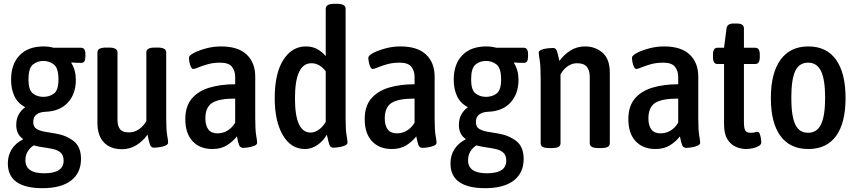

<svg xmlns="http://www.w3.org/2000/svg" viewBox="-20 -773 4485 1005"><path d="M202 212Q113 212 67 180Q21 148 21 82Q21 40 42 7.5Q63 -25 100 -43V-46Q65 -70 65 -119Q65 -150 77.5 -173Q90 -196 112 -212Q73 -232 55.5 -269.5Q38 -307 38 -356Q38 -437 82.5 -483.5Q127 -530 209 -530Q235 -530 261 -523H405Q427 -523 427 -489V-476Q427 -444 406 -444Q390 -444 377.5 -444.5Q365 -445 355 -446L353 -444Q377 -406 377 -355Q377 -282 335.5 -236.5Q294 -191 219 -188Q189 -187 171.5 -174Q154 -161 154 -134Q154 -109 171 -98.5Q188 -88 214.5 -83.5Q241 -79 271 -74Q326 -65 365 -35Q404 -5 404 59Q404 132 352 172Q300 212 202 212ZM207 -266Q239 -266 262.5 -283.5Q286 -301 286 -357Q286 -416 262.5 -435Q239 -454 207 -454Q175 -454 152 -435Q129 -416 129 -357Q129 -302 152 -284Q175 -266 207 -266ZM211 134Q313 134 313 68Q313 40 298 26.5Q283 13 259.5 7.5Q236 2 209 -1.5Q182 -5 157 -12Q138 -1 125.5 19Q113 39 113 66Q113 134 211 134Z M619 8Q557 8 523.5 -28Q490 -64 490 -129V-499Q490 -524 535 -524H550Q595 -524 595 -499V-146Q595 -113 608.5 -96.5Q622 -80 654 -80Q684 -80 707.5 -96.5Q731 -113 746 -139V-499Q746 -524 790 -524H806Q850 -524 850 -499V-156Q850 -93 855 -65Q860 -37 860 -27Q860 -17 846 -11Q832 -5 814 -2.5Q796 0 786 0Q771 0 765.5 -14.5Q760 -29 752 -68Q729 -35 694.5 -13.5Q660 8 619 8Z M1092 7Q1026 7 988 -34Q950 -75 950 -149Q950 -217 984 -257Q1018 -297 1077 -314.5Q1136 -332 1211 -332V-371Q1211 -402 1194 -423.5Q1177 -445 1133 -445Q1096 -445 1066.5 -436.5Q1037 -428 1018 -420Q999 -412 992 -412Q985 -412 979.5 -423Q974 -434 971.5 -448Q969 -462 969 -471Q969 -482 994 -495.5Q1019 -509 1058 -519.5Q1097 -530 1137 -530Q1226 -530 1271 -487.5Q1316 -445 1316 -372V-155Q1316 -92 1321 -64Q1326 -36 1326 -26Q1326 -16 1311.5 -10Q1297 -4 1280 -1.5Q1263 1 1253 1Q1238 1 1232 -12.5Q1226 -26 1220 -59Q1198 -31 1167 -12Q1136 7 1092 7ZM1118 -75Q1147 -75 1171 -89.5Q1195 -104 1211 -131V-257Q1125 -257 1090 -234Q1055 -211 1055 -153Q1055 -116 1070.5 -95.5Q1086 -75 1118 -75Z M1576 7Q1503 7 1460.5 -65.5Q1418 -138 1418 -259Q1418 -389 1463 -459.5Q1508 -530 1581 -530Q1616 -530 1641.5 -515.5Q1667 -501 1685 -479V-727Q1685 -753 1729 -753H1745Q1789 -753 1789 -727V-156Q1789 -93 1794 -65Q1799 -37 1799 -27Q1799 -17 1785 -11Q1771 -5 1753 -2.5Q1735 0 1725 0Q1710 0 1704.5 -14.5Q1699 -29 1691 -68Q1670 -33 1640 -13Q1610 7 1576 7ZM1606 -79Q1627 -79 1648.5 -94Q1670 -109 1685 -135V-400Q1653 -442 1610 -442Q1524 -442 1524 -258Q1524 -79 1606 -79Z M2031 7Q1965 7 1927 -34Q1889 -75 1889 -149Q1889 -217 1923 -257Q1957 -297 2016 -314.5Q2075 -332 2150 -332V-371Q2150 -402 2133 -423.5Q2116 -445 2072 -445Q2035 -445 2005.5 -436.5Q1976 -428 1957 -420Q1938 -412 1931 -412Q1924 -412 1918.5 -423Q1913 -434 1910.5 -448Q1908 -462 1908 -471Q1908 -482 1933 -495.5Q1958 -509 1997 -519.5Q2036 -530 2076 -530Q2165 -530 2210 -487.5Q2255 -445 2255 -372V-155Q2255 -92 2260 -64Q2265 -36 2265 -26Q2265 -16 2250.5 -10Q2236 -4 2219 -1.5Q2202 1 2192 1Q2177 1 2171 -12.5Q2165 -26 2159 -59Q2137 -31 2106 -12Q2075 7 2031 7ZM2057 -75Q2086 -75 2110 -89.5Q2134 -104 2150 -131V-257Q2064 -257 2029 -234Q1994 -211 1994 -153Q1994 -116 2009.5 -95.5Q2025 -75 2057 -75Z M2519 212Q2430 212 2384 180Q2338 148 2338 82Q2338 40 2359 7.5Q2380 -25 2417 -43V-46Q2382 -70 2382 -119Q2382 -150 2394.5 -173Q2407 -196 2429 -212Q2390 -232 2372.5 -269.5Q2355 -307 2355 -356Q2355 -437 2399.5 -483.5Q2444 -530 2526 -530Q2552 -530 2578 -523H2722Q2744 -523 2744 -489V-476Q2744 -444 2723 -444Q2707 -444 2694.5 -444.5Q2682 -445 2672 -446L2670 -444Q2694 -406 2694 -355Q2694 -282 2652.5 -236.5Q2611 -191 2536 -188Q2506 -187 2488.5 -174Q2471 -161 2471 -134Q2471 -109 2488 -98.5Q2505 -88 2531.5 -83.5Q2558 -79 2588 -74Q2643 -65 2682 -35Q2721 -5 2721 59Q2721 132 2669 172Q2617 212 2519 212ZM2524 -266Q2556 -266 2579.5 -283.5Q2603 -301 2603 -357Q2603 -416 2579.5 -435Q2556 -454 2524 -454Q2492 -454 2469 -435Q2446 -416 2446 -357Q2446 -302 2469 -284Q2492 -266 2524 -266ZM2528 134Q2630 134 2630 68Q2630 40 2615 26.5Q2600 13 2576.5 7.5Q2553 2 2526 -1.5Q2499 -5 2474 -12Q2455 -1 2442.5 19Q2430 39 2430 66Q2430 134 2528 134Z M2855 2Q2830 2 2820 -4.5Q2810 -11 2810 -23V-366Q2810 -429 2805 -457.5Q2800 -486 2800 -498Q2800 -507 2814 -512.5Q2828 -518 2846 -520Q2864 -522 2874 -522Q2889 -522 2894.5 -507.5Q2900 -493 2908 -454Q2932 -487 2966 -508.5Q3000 -530 3042 -530Q3096 -530 3134 -497Q3172 -464 3172 -392V-23Q3172 -11 3161.5 -4.5Q3151 2 3127 2H3113Q3088 2 3077.5 -4.5Q3067 -11 3067 -23V-371Q3067 -405 3051.5 -423.5Q3036 -442 3001 -442Q2979 -442 2961 -432Q2943 -422 2931 -408Q2919 -394 2914 -383V-23Q2914 -11 2904 -4.5Q2894 2 2869 2Z M3411 7Q3345 7 3307 -34Q3269 -75 3269 -149Q3269 -217 3303 -257Q3337 -297 3396 -314.5Q3455 -332 3530 -332V-371Q3530 -402 3513 -423.5Q3496 -445 3452 -445Q3415 -445 3385.5 -436.5Q3356 -428 3337 -420Q3318 -412 3311 -412Q3304 -412 3298.5 -423Q3293 -434 3290.5 -448Q3288 -462 3288 -471Q3288 -482 3313 -495.5Q3338 -509 3377 -519.5Q3416 -530 3456 -530Q3545 -530 3590 -487.5Q3635 -445 3635 -372V-155Q3635 -92 3640 -64Q3645 -36 3645 -26Q3645 -16 3630.5 -10Q3616 -4 3599 -1.5Q3582 1 3572 1Q3557 1 3551 -12.5Q3545 -26 3539 -59Q3517 -31 3486 -12Q3455 7 3411 7ZM3437 -75Q3466 -75 3490 -89.5Q3514 -104 3530 -131V-257Q3444 -257 3409 -234Q3374 -211 3374 -153Q3374 -116 3389.5 -95.5Q3405 -75 3437 -75Z M3886 7Q3858 7 3831.5 -4.5Q3805 -16 3787.5 -44Q3770 -72 3770 -122V-438H3735Q3712 -438 3712 -474V-487Q3712 -523 3735 -523H3770L3783 -625Q3787 -650 3820 -650H3835Q3856 -650 3865 -643.5Q3874 -637 3874 -625V-523H3934Q3957 -523 3957 -487V-474Q3957 -438 3934 -438H3874V-134Q3874 -102 3881 -90Q3888 -78 3908 -78Q3924 -78 3932 -80.5Q3940 -83 3945 -83Q3953 -83 3957 -72Q3961 -61 3963 -47.5Q3965 -34 3965 -28Q3965 -17 3952 -9Q3939 -1 3920.5 3Q3902 7 3886 7Z M4211 7Q4115 7 4065 -61.5Q4015 -130 4015 -260Q4015 -390 4065.5 -460Q4116 -530 4211 -530Q4307 -530 4356.5 -460Q4406 -390 4406 -260Q4406 -130 4356.5 -61.5Q4307 7 4211 7ZM4210 -78Q4256 -78 4277.5 -122Q4299 -166 4299 -261Q4299 -357 4277.5 -401Q4256 -445 4210 -445Q4163 -445 4142.5 -401Q4122 -357 4122 -261Q4122 -166 4142.5 -122Q4163 -78 4210 -78Z"/></svg>

Font: Asap Condensed Medium
Style: Regular
Weight: 500
Width: 3
Designer: Pablo Cosgaya
Foundry: Omnibus-Type
Version: Version 3.001; ttfautohint (v1.8.4.7-5d5b)